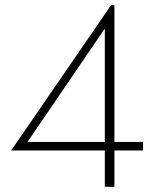

<svg xmlns="http://www.w3.org/2000/svg" viewBox="-20 -720 603 740"><path d="M421 -140V0H384V-140H23L408 -700H421V-173H531V-140ZM384 -173V-610L86 -173Z"/></svg>

Font: Renner
Style: Thin
Weight: 200
Version: Version 003.000 ; ttfautohint (v0.97) -l 8 -r 50 -G 200 -x 1